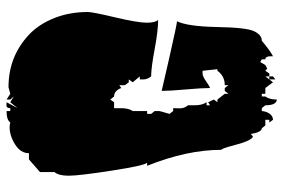

<svg xmlns="http://www.w3.org/2000/svg" viewBox="-160 -616 867 587"><g transform="rotate(-90 273.5 -322.5)"><path d="M297.9 -385.3Q289.6 -407.2 272 -407.2L262.7 -418.9L254.4 -407.2H236.3V-386.2Q236.3 -362.8 227.5 -350.1V-306.2H218.8V-293.9L227.5 -283.2V-269Q227.5 -267.1 218.8 -237.8L227.5 -226.6H236.3L235.8 -205.6Q235.8 -192.4 245.1 -181.2V-161.1Q245.1 -137.7 254.4 -124.5H245.1V-113.8L254.4 -119.6L262.7 -102.1L254.4 -91.3H262.7L280.3 -68.8V-57.6L289.1 -68.8H297.9L306.6 -57.6V-68.8Q334.5 -68.8 350.6 -91.3H355.5L350.6 -136.7H342.3Q333.5 -136.7 318.8 -126.2Q304.2 -115.7 297.9 -113.8Q297.9 -138.7 293.5 -188Q289.1 -237.3 289.1 -261.7Q291.5 -260.7 393.1 -237.8Q494.6 -214.8 502 -214.8Q486.3 -183.1 484.4 -93.8Q482.9 -3.4 471.7 20.5Q460.4 44.4 442.4 44.4Q411.6 70.3 395 78.6V71.8Q395 55.2 385.7 55.2V44.4L377.4 39.6L368.2 55.2L357.4 61L350.6 55.2L342.3 67.4H333.5V55.2L324.2 67.4H333.5V78.6L324.2 85.9V67.4L315.4 78.6L297.9 55.2H280.3V44.4H272V55.2Q262.7 67.4 262.7 90.3Q245.1 89.4 245.1 55.2L236.3 44.4H227.5Q226.6 58.1 219.2 68.4Q211.9 78.6 200.7 78.6L192.4 67.4H200.7V55.2H183.6L174.8 44.4Q163.1 44.4 157.2 10.7L150.4 17.1Q137.2 17.1 120.6 -48.8Q114.3 -73.7 108.9 -80.1Q108.9 -184.1 60.1 -306.2H69.3Q60.5 -315.9 45.2 -415.3Q29.8 -514.6 29.8 -545.9Q29.8 -577.1 41 -589.4V-633.8L79.6 -667.5H98.6Q98.6 -692.9 125.2 -709.7Q151.9 -726.6 178.2 -726.6Q184.6 -726.6 192.4 -724.6Q201.2 -735.8 223.6 -735.8H227.5V-724.6H236.3Q236.3 -736.3 244.6 -736.3L254.4 -735.8L236.3 -702.1L254.4 -724.6L272 -713.9L262.7 -724.6V-735.8L280.3 -724.6Q298.8 -730 300.3 -730Q394.5 -730 461.4 -667Q493.2 -636.7 511.7 -590.1Q530.3 -543.5 530.3 -487.3Q530.3 -473.1 513.9 -403.8Q497.6 -334.5 497.6 -307.6Q497.6 -280.8 506.3 -272.5Q473.6 -272.5 416.5 -283.2Q359.4 -293.9 333.5 -293.9Q324.2 -305.7 324.2 -316.9V-328.6H333.5L315.4 -350.1L324.2 -362.3H315.4L306.6 -374V-391.1Z"/></g></svg>

Font: Butcherman Caps
Style: Regular
Weight: 400
Version: Version 001.003